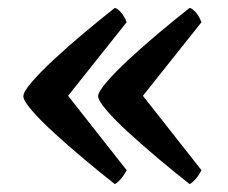

<svg xmlns="http://www.w3.org/2000/svg" viewBox="-20 -502 575 485"><path d="M270 -37Q233 -66 192.5 -100Q152 -134 117 -166Q82 -198 60.5 -223Q39 -248 39 -259Q39 -270 60.5 -295Q82 -320 117 -352.5Q152 -385 192.5 -419Q233 -453 270 -482Q276 -481 284.5 -472Q293 -463 300 -446L152 -260L300 -72Q292 -57 283.5 -48Q275 -39 270 -37ZM459 -37Q422 -66 381.5 -100Q341 -134 306 -166Q271 -198 249.5 -223Q228 -248 228 -259Q228 -270 249.5 -295Q271 -320 306 -352.5Q341 -385 381.5 -419Q422 -453 459 -482Q465 -481 473.5 -472Q482 -463 489 -446L341 -260L489 -72Q481 -57 472.5 -48Q464 -39 459 -37Z"/></svg>

Font: Texturina 72pt SemiBold
Style: Regular
Weight: 600
Designer: Guillermo Torres Carreño
Foundry: Omnibus-Type
Version: Version 1.002; ttfautohint (v1.8.3)